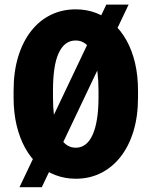

<svg xmlns="http://www.w3.org/2000/svg" viewBox="-20 -761 642 828"><path d="M534.7 -741.2 160.2 46.4H64L438.5 -741.2ZM575.2 -369.6V-340.8Q575.2 -259.3 555.4 -194.6Q535.6 -129.9 499.5 -84.2Q463.4 -38.6 414.6 -14.4Q365.7 9.8 307.1 9.8Q260.3 9.8 219 -5.9Q177.7 -21.5 144.8 -51Q111.8 -80.6 88.1 -123.5Q64.5 -166.5 51.5 -221.2Q38.6 -275.9 38.6 -340.8V-369.6Q38.6 -451.2 58.3 -516.1Q78.1 -581.1 113.8 -626.7Q149.4 -672.4 198.5 -696.5Q247.6 -720.7 306.6 -720.7Q353.5 -720.7 394.3 -705.1Q435.1 -689.5 468.3 -659.7Q501.5 -629.9 525.4 -587.2Q549.3 -544.4 562.3 -489.7Q575.2 -435.1 575.2 -369.6ZM404.8 -340.8V-370.6Q404.8 -412.6 400.6 -447Q396.5 -481.4 388.2 -507.3Q379.9 -533.2 368.2 -550.8Q356.4 -568.4 341.1 -577.4Q325.7 -586.4 306.6 -586.4Q281.7 -586.4 263.4 -572.5Q245.1 -558.6 232.7 -531.2Q220.2 -503.9 214.4 -463.6Q208.5 -423.3 208.5 -370.6V-340.8Q208.5 -299.3 212.6 -264.9Q216.8 -230.5 224.4 -204.3Q231.9 -178.2 243.9 -160.4Q255.9 -142.6 271.7 -133.3Q287.6 -124 307.1 -124Q330.6 -124 348.9 -138.2Q367.2 -152.3 379.6 -180.2Q392.1 -208 398.4 -248.3Q404.8 -288.6 404.8 -340.8Z"/></svg>

Font: Roboto Condensed Black
Style: Regular
Weight: 900
Designer: Christian Robertson
Foundry: Google
Version: Version 3.008; 2023